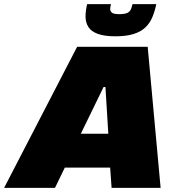

<svg xmlns="http://www.w3.org/2000/svg" viewBox="-80 -916 851 936"><path d="M-60 0 296 -688H640L703 0H464L457 -99H236L188 0ZM314 -264H448L434 -492H425ZM483 -739Q429 -739 396.5 -751Q364 -763 350.5 -785Q337 -807 337 -836Q337 -850 339 -865Q341 -880 345 -896H461Q460 -890 458.5 -884Q457 -878 457 -873Q457 -861 466 -854Q475 -847 501 -847Q529 -847 541.5 -853.5Q554 -860 558.5 -871.5Q563 -883 566 -896H682Q675 -862 663 -833Q651 -804 629.5 -783Q608 -762 572 -750.5Q536 -739 483 -739Z"/></svg>

Font: Saira SemiExpanded Black
Style: Italic
Weight: 900
Width: 6
Italic angle: -12°
Designer: Hector Gatti with collaboration of the Omnibus-Type team
Foundry: Omnibus-Type
Version: Version 1.101